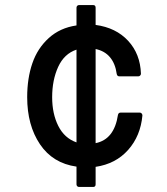

<svg xmlns="http://www.w3.org/2000/svg" viewBox="-20 -641 658 755"><path d="M280.8 14.2Q187.5 1 137.2 -73.7Q86.9 -148.4 86.9 -258.8Q86.9 -333 107.2 -392.1Q127.4 -451.2 171.9 -491.5Q216.3 -531.7 280.8 -541V-610.8Q280.8 -615.2 283.7 -618.2Q286.6 -621.1 291 -621.1H346.2Q356 -621.1 356 -610.8V-543Q436 -532.2 483.9 -480.5Q531.7 -428.7 534.2 -351.1Q534.2 -347.2 531.2 -344Q528.3 -340.8 523.9 -340.8H449.2Q440.9 -340.8 439 -350.1Q433.6 -390.6 412.6 -415.8Q391.6 -440.9 356 -448.2V-78.1Q429.2 -92.8 443.8 -189Q445.8 -198.2 454.1 -198.2H529.8Q534.2 -198.2 537.1 -194.8Q540 -191.4 540 -187Q532.7 -106.4 483.9 -51.5Q435.1 3.4 356 15.1V84Q356 94.2 346.2 94.2H291Q286.6 94.2 283.7 91.3Q280.8 88.4 280.8 84ZM185.1 -258.8Q185.1 -193.8 209.2 -145.8Q233.4 -97.7 280.8 -81.1V-445.8Q232.4 -429.7 208.7 -377.9Q185.1 -326.2 185.1 -258.8Z"/></svg>

Font: Fragment Mono SemBd
Style: Regular
Weight: 600
Designer: Wei Huang based on Nimbus Sans by URW Studio, based on Helvetica by Max Miedinger.
Foundry: Wei Huang
Version: Version 1.011